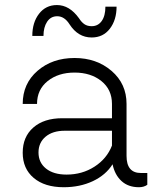

<svg xmlns="http://www.w3.org/2000/svg" viewBox="-20 -743 626 772"><path d="M210 -677.7Q184.1 -677.7 169.4 -655.5Q154.8 -633.3 154.8 -598.6H109.9Q109.9 -652.8 137 -687.7Q164.1 -722.7 209 -722.7Q259.3 -722.7 297.4 -669.9Q307.6 -653.8 319.3 -645.8Q331.1 -637.7 348.6 -637.7Q374 -637.7 388.9 -658.4Q403.8 -679.2 403.8 -716.3H448.7Q448.7 -662.6 421.6 -627.4Q394.5 -592.3 348.6 -592.3Q293.9 -592.3 259.8 -645Q239.3 -677.7 210 -677.7ZM546.4 -47.4H572.3V0Q558.6 9.8 538.6 9.8Q495.6 9.8 468.5 -15.1Q441.4 -40 432.6 -82.5Q405.3 -39.1 353.3 -14.6Q301.3 9.8 236.3 9.8Q159.7 9.8 115.5 -27.6Q71.3 -64.9 71.3 -128.9Q71.3 -192.9 114 -230.2Q156.7 -267.6 230 -267.6H430.2V-325.2Q430.2 -382.8 387.7 -417Q345.2 -451.2 279.8 -451.2Q214.4 -451.2 171.6 -417Q128.9 -382.8 128.9 -325.2H71.3Q71.3 -406.7 130.9 -458.3Q190.4 -509.8 279.8 -509.8Q368.2 -509.8 428.5 -458Q488.8 -406.2 488.8 -325.2V-116.2Q488.8 -47.4 546.4 -47.4ZM247.6 -41Q310.5 -41 360.1 -73Q409.7 -105 430.2 -157.7V-217.3H240.2Q191.9 -217.3 163.3 -193.4Q134.8 -169.4 134.8 -129.9Q134.8 -89.4 165 -65.2Q195.3 -41 247.6 -41Z"/></svg>

Font: Now Alt Light
Style: Regular
Weight: 300
Designer: Alfredo Marco Pradil
Foundry: Alfredo Marco Pradil
Version: Version 1.002;PS 001.002;hotconv 1.0.88;makeotf.lib2.5.64775